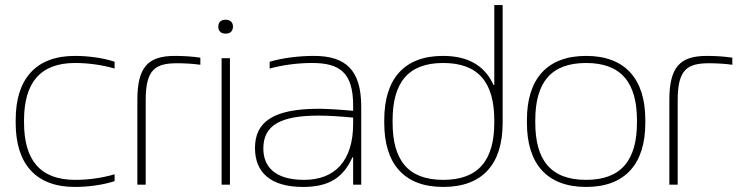

<svg xmlns="http://www.w3.org/2000/svg" viewBox="-20 -730 2945 759"><path d="M42 -256V-244C42 -85 119 9 276 9C329 9 388 1 433 -14V-41C382 -26 328 -19 277 -19C139 -19 75 -97 75 -246V-254C75 -403 139 -481 277 -481C327 -481 382 -474 433 -459V-486C388 -501 329 -509 276 -509C119 -509 42 -415 42 -256Z M681 -480C706 -480 745 -478 772 -474V-502C739 -507 704 -509 671 -509C564 -509 523 -464 523 -334V0H556V-334C556 -456 594 -480 681 -480Z M856 -500V0H889V-500ZM843 -624C843 -608 853 -597 872 -597C891 -597 900 -607 901 -624V-625C901 -642 890 -652 872 -652C853 -652 843 -642 843 -625Z M1221 -509C1161 -509 1097 -501 1046 -486V-459C1101 -474 1160 -481 1214 -481C1323 -481 1376 -443 1376 -313V-292C1311 -298 1263 -300 1240 -300C1060 -300 988 -248 988 -145C988 -48 1050 9 1178 9C1277 9 1336 -25 1373 -108H1376V0H1408V-308C1408 -453 1347 -509 1221 -509ZM1021 -143C1021 -235 1089 -273 1240 -273C1276 -273 1326 -270 1376 -265V-241C1376 -93 1303 -19 1182 -19C1067 -19 1021 -71 1021 -143Z M1499 -256V-244C1499 -84 1576 9 1732 9C1890 9 1967 -84 1967 -244V-710H1934V-394H1931C1896 -471 1830 -509 1731 -509C1576 -509 1499 -416 1499 -256ZM1532 -246V-254C1532 -403 1593 -481 1732 -481C1872 -481 1934 -403 1934 -254V-246C1934 -97 1872 -19 1732 -19C1593 -19 1532 -97 1532 -246Z M2063 -256V-244C2063 -84 2141 9 2297 9C2453 9 2531 -84 2531 -244V-256C2531 -416 2453 -509 2297 -509C2141 -509 2063 -416 2063 -256ZM2096 -246V-254C2096 -403 2157 -481 2297 -481C2436 -481 2498 -403 2498 -254V-246C2498 -97 2436 -19 2297 -19C2157 -19 2096 -97 2096 -246Z M2784 -480C2809 -480 2848 -478 2875 -474V-502C2842 -507 2807 -509 2774 -509C2667 -509 2626 -464 2626 -334V0H2659V-334C2659 -456 2697 -480 2784 -480Z"/></svg>

Font: LT Wave Text Thin
Style: Regular
Weight: 100
Designer: Daniel Lyons
Version: Version 2.5 (Glyphs App)